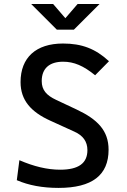

<svg xmlns="http://www.w3.org/2000/svg" viewBox="-20 -918 626 948"><path d="M269 9.8C435.1 9.8 516.1 -53.2 516.1 -178.7C516.1 -273.4 461.4 -328.6 358.9 -377L257.3 -424.8C210.4 -446.8 186 -472.7 186 -517.6C186 -580.6 224.6 -613.3 291.5 -613.3C345.2 -613.3 392.1 -593.3 449.7 -546.4L518.1 -615.7C451.7 -677.2 384.3 -703.1 291 -703.1C157.7 -703.1 81.5 -633.8 81.5 -512.7C81.5 -422.9 133.3 -365.2 228 -322.3L348.1 -267.6C389.2 -249 411.6 -219.7 411.6 -176.8C411.6 -111.8 367.7 -80.1 276.9 -80.1C213.4 -80.1 147 -96.2 75.7 -127L63 -28.3C121.6 -2.9 189.9 9.8 269 9.8ZM260.7 -771.5H344.7L471.7 -898.4H363.3L302.7 -828.1L242.2 -898.4H133.8Z"/></svg>

Font: Cascadia Code PL
Style: Regular
Weight: 400
Monospace: yes
Designer: Aaron Bell
Foundry: Saja Typeworks
Version: Version 2404.023